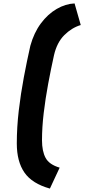

<svg xmlns="http://www.w3.org/2000/svg" viewBox="-20 -911 506 1120"><path d="M271 189Q167 160 122.5 95.5Q78 31 78 -74Q78 -168 89.5 -266Q101 -364 119 -460Q137 -556 157 -644Q178 -720 218.5 -774.5Q259 -829 311 -859Q363 -889 415 -891L451 -765Q398 -749 355 -706Q312 -663 295 -589Q277 -508 261 -422Q245 -336 235 -252Q225 -168 225 -93Q225 -29 246 10Q267 49 328 67Z"/></svg>

Font: Finlandica
Style: Bold Italic
Weight: 700
Italic angle: -8°
Designer: Niklas Ekholm, Juho Hiilivirta, Jaakko Suomalainen
Foundry: Helsinki Type Studio
Version: Version 1.064; ttfautohint (v1.8.4.7-5d5b)